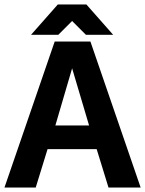

<svg xmlns="http://www.w3.org/2000/svg" viewBox="-22 -840 650 860"><path d="M485 -684 365 -820H237L117 -684H239L301 -746L363 -684ZM301 -534 377 -278H226ZM383 -654H223L-2 0H138L191 -172H411L464 0H608Z"/></svg>

Font: Falling Sky
Style: SeBd
Weight: 600
Designer: Paul D. Hunt
Foundry: Adobe Systems Incorporated
Version: Version 1.02